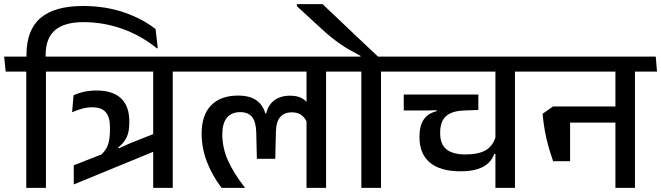

<svg xmlns="http://www.w3.org/2000/svg" viewBox="-42 -908 3196 928"><path d="M180 0V-587.5H85V0ZM286 -562 280 -634.5H-22L-14.5 -562ZM358.5 -879Q222 -879 154 -821.2Q86 -763.5 86 -643V-619H178.5V-641Q178.5 -723.5 224 -762.2Q269.5 -801 361 -801Q457.5 -801 548.2 -769Q639 -737 717 -674L720.5 -675L710 -767.5Q646.5 -817.5 557 -848.2Q467.5 -879 358.5 -879Z M849 -562 843 -634.5H244.5L250.5 -562ZM730.5 -187.5 719 -268 589 -216.5Q566.5 -207 541.8 -195.5Q517 -184 492 -171.5L481.5 -174.5L314.5 -109V-16.5ZM536 -177.5 529.5 -195Q557 -217 570 -244.2Q583 -271.5 583 -315.5V-321.5Q583 -394.5 543.2 -432.5Q503.5 -470.5 424.5 -470.5Q392 -470.5 364.5 -464.5Q337 -458.5 313.5 -448L306.5 -365.5Q331 -376.5 355.8 -383Q380.5 -389.5 404 -389.5Q448 -389.5 468.8 -366Q489.5 -342.5 489.5 -294V-282.5Q489.5 -247.5 484.2 -224Q479 -200.5 466.8 -182.8Q454.5 -165 433 -148ZM793 -587.5H698.5V0H793ZM652 -562H899.5L893.5 -634.5H646Z M1534 -587.5H1439.5V0H1534ZM1393 -562H1640.5L1634.5 -634.5H1387ZM864.5 -562H1587.5L1581.5 -634.5H858.5ZM1108 -446Q1024.5 -446 978.5 -399Q932.5 -352 932.5 -262Q932.5 -194.5 957 -128.8Q981.5 -63 1029 0H1141.5V-1.5Q1087.5 -70.5 1060 -131.8Q1032.5 -193 1032.5 -259Q1032.5 -311.5 1054.5 -338.8Q1076.5 -366 1119 -366Q1158 -366 1176.5 -342.5Q1195 -319 1196.5 -269L1199.5 -140.5H1288.5L1291.5 -269Q1292.5 -319.5 1312.2 -342.2Q1332 -365 1368.5 -365Q1398 -365 1416.2 -350.8Q1434.5 -336.5 1443 -312L1449 -402.5Q1437 -423 1415.2 -434.2Q1393.5 -445.5 1360 -445.5Q1314 -445.5 1284 -423.2Q1254 -401 1244.5 -359.5H1240.5Q1229 -400.5 1197.2 -423.2Q1165.5 -446 1108 -446Z M1799.5 0V-587.5H1704.5V0ZM1905.5 -562 1899.5 -634.5H1597.5L1605 -562ZM1393 -888V-878L1509 -771.5Q1533.5 -748.5 1555.5 -730.8Q1577.5 -713 1599.5 -697.5Q1621.5 -682 1646.2 -667.8Q1671 -653.5 1700.5 -638V-619H1789.5V-630.5Q1773.5 -645.5 1746.2 -671Q1719 -696.5 1686.5 -727.2Q1654 -758 1621.5 -789Q1589 -820 1561.5 -846Q1534 -872 1517 -888Z M2447 -587.5H2352.5V0H2447ZM2306 -562H2553.5L2547.5 -634.5H2300ZM1870 -562H2503L2497 -634.5H1864ZM2270 -451H1909.5V-374H2025.5L2099 -376.5H2270ZM2184 -80Q2233.5 -80 2266.5 -90.8Q2299.5 -101.5 2318.8 -120.2Q2338 -139 2347 -164H2356.5L2354.5 -249.5Q2341 -202.5 2305.8 -182Q2270.5 -161.5 2207.5 -161.5Q2147 -161.5 2116.2 -186Q2085.5 -210.5 2085.5 -263.5V-269.5Q2085.5 -302 2097.2 -325Q2109 -348 2134.5 -360.2Q2160 -372.5 2201.5 -374L2270 -376.5V-396.5H2068V-370.5Q2025.5 -360 2005.5 -329.5Q1985.5 -299 1985.5 -250.5V-245.5Q1985.5 -164 2036 -122Q2086.5 -80 2184 -80Z M3027 -587.5H2932.5V0H3027ZM2886 -562H3133.5L3127.5 -634.5H2880ZM3083.5 -562 3077.5 -634.5H2511.5L2517.5 -562ZM2970.5 -393.5H2678V-315.5H2970.5ZM2631.5 -129H2713.5V-393.5H2631L2580.5 -358Q2584.5 -313 2591.5 -275Q2598.5 -237 2608.5 -201.5Q2618.5 -166 2631.5 -129Z"/></svg>

Font: Anek Devanagari Medium
Style: Regular
Weight: 500
Designer: Kailash Malviya (Devanagari) & Yesha Goshar (Latin)
Foundry: Ek Type
Version: Version 1.003